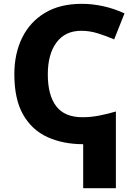

<svg xmlns="http://www.w3.org/2000/svg" viewBox="-20 -744 711 1004"><path d="M408 -724Q463 -724 520 -711.5Q577 -699 631 -674L577 -538Q535 -556 492 -569.5Q449 -583 405 -583Q321 -583 275.5 -522Q230 -461 230 -355Q230 -246 274 -188.5Q318 -131 411 -131Q456 -131 501 -140Q546 -149 586 -161V240H415V10Q310 10 228.5 -27Q147 -64 101 -144.5Q55 -225 55 -356Q55 -464 96 -547Q137 -630 215.5 -677Q294 -724 408 -724Z"/></svg>

Font: Noto Sans ExtraBold
Style: Regular
Weight: 800
Designer: Monotype Design Team
Foundry: Monotype Imaging Inc.
Version: Version 2.007